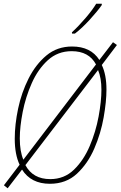

<svg xmlns="http://www.w3.org/2000/svg" viewBox="-20 -974 646 1028"><path d="M21 34 98 -66Q146 10 247 10Q334 10 392 -44Q450 -98 485 -179Q520 -260 535 -345.5Q550 -431 550 -494Q550 -574 525 -626L606 -733L585 -748L512 -653Q466 -725 366 -725Q286 -725 228.5 -677Q171 -629 133 -553.5Q95 -478 77 -392.5Q59 -307 59 -231Q59 -147 85 -92L1 18ZM105 -119Q86 -164 86 -233Q86 -295 101.5 -374.5Q117 -454 150 -528.5Q183 -603 236 -651.5Q289 -700 364 -700Q456 -700 494 -629ZM249 -15Q156 -15 116 -90L505 -599Q523 -557 523 -493Q523 -432 508 -350.5Q493 -269 460.5 -192.5Q428 -116 376 -65.5Q324 -15 249 -15ZM366 -794H381Q419 -823 460.5 -868.5Q502 -914 525 -947V-954H495Q476 -922 438.5 -878Q401 -834 365 -801Z"/></svg>

Font: Noto Sans UI SemiCondensed Thin
Style: Italic
Weight: 250
Width: 4
Italic angle: -12°
Designer: Monotype Design Team
Foundry: Monotype Imaging Inc.
Version: Version 1.901